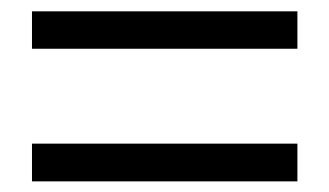

<svg xmlns="http://www.w3.org/2000/svg" viewBox="-20 -543 595 347"><path d="M37.8 -454.9V-522.5H517.5V-454.9ZM37.8 -215.2V-283.4H517.5V-215.2Z"/></svg>

Font: Noto Sans KR Thin
Style: Regular
Weight: 100
Designer: Ryoko NISHIZUKA 西塚涼子 (kana, bopomofo & ideographs); Paul D. Hunt (Latin, Greek & Cyrillic); Sandoll Communications 산돌커뮤니
Foundry: Adobe
Version: Version 2.004-H2;hotconv 1.0.118;makeotfexe 2.5.65603